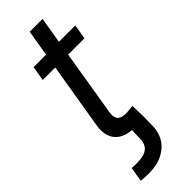

<svg xmlns="http://www.w3.org/2000/svg" viewBox="-290 -689 915 915"><g transform="rotate(-45 167.5 -231.5)"><path d="M32.7 204.6 44.9 131.3Q52.2 132.3 62 132.6Q71.8 132.8 78.6 132.8Q129.4 132.8 151.4 113.5Q173.3 94.2 172.4 54.2L174.3 -4.9H258.8L257.8 53.7Q258.8 97.2 239 132.1Q219.2 167 179.9 187.5Q140.6 208 83 208Q66.4 208 53.5 207Q40.5 206.1 32.7 204.6ZM335.4 -539.1 323.2 -464.8H42L54.2 -539.1ZM160.6 -671.4H247.1L159.2 -137.7Q152.8 -102.1 165 -86.7Q177.2 -71.3 210.4 -71.3Q219.7 -71.3 232.9 -72.8Q246.1 -74.2 256.8 -75.7L258.8 -2.4Q245.6 1 228.5 3.2Q211.4 5.4 194.3 5.4Q124 5.4 92.3 -30.3Q60.5 -65.9 70.8 -130.9Z"/></g></svg>

Font: Inter 18pt
Style: Italic
Weight: 400
Italic angle: -9.3988°
Designer: Rasmus Andersson
Foundry: rsms
Version: Version 4.001;git-66647c0bb